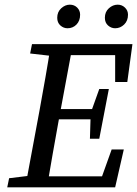

<svg xmlns="http://www.w3.org/2000/svg" viewBox="-20 -802 587 822"><path d="M11 0 19 -39 134 -53H141L132 0ZM88 0 149 -328Q162 -399 174.5 -470.5Q187 -542 198 -613H292L231 -285Q218 -214 205.5 -142.5Q193 -71 181 0ZM109 -573 117 -613H246L236 -560H223ZM132 0 141 -47H456L400 0L458 -162H510L473 0ZM188 -291 197 -335H402L393 -291ZM237 -566 246 -613H547L525 -451H473V-613L508 -566ZM365 -208 368 -308 371 -326 405 -421H446L405 -208ZM269 -681Q252 -681 238.5 -693Q225 -705 225 -726Q225 -751 242 -766.5Q259 -782 279 -782Q298 -782 310.5 -769.5Q323 -757 323 -739Q323 -713 307.5 -697Q292 -681 269 -681ZM473 -681Q456 -681 442.5 -693Q429 -705 429 -726Q429 -751 446 -766.5Q463 -782 484 -782Q502 -782 515 -769.5Q528 -757 528 -739Q528 -713 511.5 -697Q495 -681 473 -681Z"/></svg>

Font: Lisu Bosa Medium
Style: Italic
Weight: 500
Italic angle: -19°
Designer: David Morse, Annie Olsen, Victor Gaultney, Frank Grießhammer (Latin)
Foundry: SIL International
Version: Version 2.000